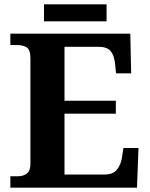

<svg xmlns="http://www.w3.org/2000/svg" viewBox="-20 -870 693 890"><path d="M28 0V-53H63Q89 -53 105 -66Q121 -79 121 -110V-599Q121 -640 103.5 -650.5Q86 -661 62 -661H28V-714H584L588 -530H518L513 -577Q509 -614 492.5 -633.5Q476 -653 437 -653H279V-403H517V-343H279V-61H464Q503 -61 521 -82.5Q539 -104 545 -137L552 -184H622L615 0ZM184 -771V-850H474V-771Z"/></svg>

Font: Noto Serif Ethiopic
Style: Bold
Weight: 700
Designer: Monotype Design Team
Foundry: Monotype Imaging Inc.
Version: Version 2.102; ttfautohint (v1.8.4.7-5d5b)